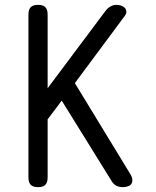

<svg xmlns="http://www.w3.org/2000/svg" viewBox="-20 -760 640 790"><path d="M176 -30Q176 -9 166.5 0.5Q157 10 136.5 10Q116 10 106.5 0.5Q97 -9 97 -30V-700Q97 -721 106.5 -730.5Q116 -740 136.5 -740Q157 -740 166.5 -730.5Q176 -721 176 -700V-397L414 -715Q424 -728 435.5 -734Q447 -740 460 -740Q469 -740 478 -737Q487 -734 493.5 -727.5Q500 -721 500 -711.5Q500 -702 490 -690L288 -418L516 -44Q524 -31 524.5 -20.5Q525 -10 520.5 -3.5Q516 3 506.5 6.5Q497 10 485 10Q469 10 457.5 3.5Q446 -3 438 -17L234 -346L176 -269Z"/></svg>

Font: Maple Mono Normal NL Light
Style: Regular
Weight: 300
Monospace: yes
Designer: subframe7536
Version: Version 7.000